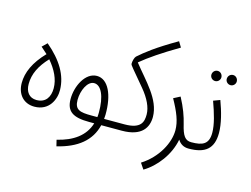

<svg xmlns="http://www.w3.org/2000/svg" viewBox="-120 -913 1768 1350"><g transform="rotate(15 764.5 -238.5)"><path d="M162 1C271 1 309 -93 307 -160C305 -265 248 -361 138 -454L103 -420L150 -378C69 -294 34 -214 34 -138C34 -55 84 1 162 1ZM165 -48C112 -48 83 -86 83 -143C83 -216 115 -281 178 -348C229 -288 261 -225 261 -159C261 -96 232 -48 165 -48Z M385 230C532 195 623 122 651 5H723C743 5 758 -1 758 -20C758 -38 746 -43 730 -43H659C660 -53 661 -64 661 -74C663 -218 615 -322 533 -322C449 -322 395 -212 395 -118C395 -27 445 5 563 5H600C571 101 489 158 374 185ZM568 -43C483 -43 444 -52 444 -124C444 -193 479 -268 527 -268C579 -268 613 -193 612 -76C612 -64 611 -53 610 -43Z M723 5H800C948 5 987 -70 987 -145C986 -274 872 -377 785 -488C848 -540 927 -594 1051 -667L1027 -707C875 -619 811 -567 762 -524C752 -514 745 -487 745 -468C745 -456 763 -441 861 -322C911 -262 940 -202 940 -150C940 -98 929 -43 807 -43H730Z M1018 230C1106 178 1186 75 1207 -39C1225 -10 1251 5 1286 5C1313 5 1321 -6 1321 -20C1321 -34 1314 -43 1293 -43C1248 -43 1228 -72 1209 -152C1196 -206 1176 -263 1138 -334L1090 -309C1138 -223 1164 -159 1164 -95C1164 -5 1104 114 989 187Z M1456 -502C1476 -502 1492 -519 1492 -538C1492 -559 1476 -576 1456 -576C1435 -576 1419 -559 1419 -538C1419 -519 1435 -502 1456 -502ZM1344 -502C1364 -502 1380 -519 1380 -538C1380 -559 1364 -576 1344 -576C1323 -576 1307 -559 1307 -538C1307 -519 1323 -502 1344 -502ZM1286 5C1407 5 1465 -42 1465 -156C1465 -224 1442 -308 1414 -383L1366 -365C1396 -282 1419 -206 1419 -145C1419 -62 1375 -43 1293 -43Z"/></g></svg>

Font: Noto Sans Arabic UI XCn Lt
Style: Regular
Weight: 300
Width: 2
Designer: Monotype Design Team, Nadine Chahine and Nizar Qandah
Foundry: Monotype Imaging Inc.
Version: Version 2.010